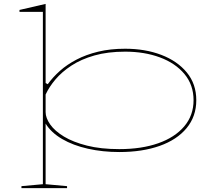

<svg xmlns="http://www.w3.org/2000/svg" viewBox="-20 -765 1092 985"><path d="M90 200V190L200 180V-704H80V-714L214 -745V-339L225 -333Q251 -369 287.5 -401.5Q324 -434 373 -459.5Q422 -485 484 -500Q546 -515 622 -515Q725 -515 807.5 -483.5Q890 -452 938.5 -393Q987 -334 987 -251Q987 -168 937.5 -108Q888 -48 799 -16.5Q710 15 592 15Q507 15 431 -2Q355 -19 298.5 -52Q242 -85 214 -131V180L324 190V200ZM592 0Q706 0 791.5 -30Q877 -60 925 -116.5Q973 -173 973 -251Q973 -329 926.5 -385Q880 -441 800.5 -470.5Q721 -500 622 -500Q533 -500 464.5 -480.5Q396 -461 346.5 -428.5Q297 -396 264.5 -357.5Q232 -319 214 -280V-190Q214 -160 237.5 -126.5Q261 -93 308 -64.5Q355 -36 426 -18Q497 0 592 0Z"/></svg>

Font: Kalnia Expanded Thin
Style: Regular
Weight: 250
Width: 7
Designer: Frida Medrano
Foundry: Frida Medrano
Version: Version 1.105